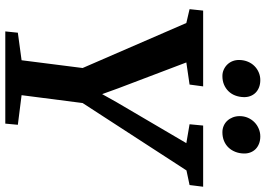

<svg xmlns="http://www.w3.org/2000/svg" viewBox="-159 -844 1003 725"><g transform="rotate(90 342.5 -481.5)"><path d="M103.5 -47.4 207.5 -61.5 236.8 -292 66.9 -683.6 14.6 -695.8 20 -747.1H306.2L299.3 -695.8L215.8 -683.6L313.5 -426.3L335.4 -365.7L365.7 -419.9L520.5 -683.6L449.2 -695.8L454.1 -747.1H685.1L678.7 -695.8L623.5 -684.1L369.1 -292L339.4 -61.5L451.2 -47.4L446.8 0H98.6ZM479.5 -819.8Q466.3 -819.8 455.1 -824.7Q443.8 -829.6 435.8 -838.4Q427.7 -847.2 423.1 -859.1Q418.5 -871.1 418.5 -884.8Q418.5 -901.9 424.8 -916.3Q431.2 -930.7 441.7 -940.9Q452.1 -951.2 466.1 -957Q480 -962.9 495.1 -962.9Q510.7 -962.9 522.9 -958Q535.2 -953.1 543.5 -944.6Q551.8 -936 555.9 -924.6Q560.1 -913.1 559.6 -899.9Q559.1 -882.8 553.2 -868.2Q547.4 -853.5 537.1 -842.8Q526.9 -832 512.2 -825.9Q497.6 -819.8 479.5 -819.8ZM267.1 -819.8Q253.9 -819.8 242.7 -825Q231.4 -830.1 223.1 -838.9Q214.8 -847.7 210.4 -859.4Q206.1 -871.1 206.5 -884.8Q207 -901.9 213.1 -916.3Q219.2 -930.7 229.5 -940.9Q239.7 -951.2 253.4 -957Q267.1 -962.9 282.2 -962.9Q297.9 -962.9 310.1 -958Q322.3 -953.1 330.6 -944.6Q338.9 -936 343 -924.6Q347.2 -913.1 346.7 -899.9Q346.2 -882.8 340.6 -868.2Q335 -853.5 324.5 -842.8Q314 -832 299.6 -825.9Q285.2 -819.8 267.1 -819.8Z"/></g></svg>

Font: Brush Lettering One
Style: Bold Italic
Weight: 400
Italic angle: -7°
Designer: Eben Sorkin
Foundry: Eben Sorkin
Version: Version 1.001